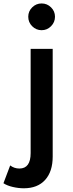

<svg xmlns="http://www.w3.org/2000/svg" viewBox="-76 -788 414 1084"><path d="M159 -617.5Q190 -617.5 212.2 -640Q234.5 -662.5 234.5 -693.5Q234.5 -724.5 212.2 -746.5Q190 -768.5 159 -768.5Q128 -768.5 105.8 -746.5Q83.5 -724.5 83.5 -693.5Q83.5 -662 105.8 -639.8Q128 -617.5 159 -617.5ZM58.5 275Q136 275 178.8 227.8Q221.5 180.5 221.5 96V-512H97V76Q97 163.5 33.5 163.5Q4.5 163.5 -18.5 146L-56.5 246.5Q-36 260 -4 267.5Q28 275 58.5 275Z"/></svg>

Font: Spartan SemiBold
Style: Regular
Weight: 600
Designer: Matt Bailey, Mirko Velimirovic
Foundry: Matt Bailey
Version: Version 1.003; ttfautohint (v1.8.3)